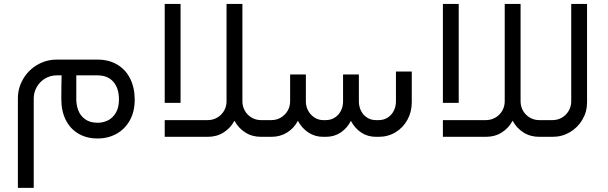

<svg xmlns="http://www.w3.org/2000/svg" viewBox="-20 -677 3010 950"><path d="M146.9 -189.8Q146.9 -220.6 162.2 -247Q177.5 -273.4 203.7 -288.8Q230 -304.2 261.3 -304.2H284.8Q283.4 -255.8 283.4 -187.2Q283.2 -128.5 304.9 -84.4Q326.7 -40.3 367.4 -16.1Q408 8.2 462.9 8.2Q515.4 8.2 557.4 -15.4Q599.4 -39.1 623.3 -83.2Q647.2 -127.4 646.5 -187Q645.9 -245.1 623.3 -289.5Q600.7 -333.8 559.2 -358Q517.7 -382.1 463.1 -382.1H261.3Q208.7 -382.1 164.5 -356.1Q120.3 -330.2 94.4 -286Q68.5 -241.9 68.5 -189.8V252.5H146.9ZM568.6 -187Q568.9 -146.2 553.7 -119.9Q538.5 -93.7 514.7 -81.7Q490.9 -69.7 462.9 -69.7Q425.2 -69.7 401.5 -86.8Q377.8 -103.9 367.5 -130.6Q357.3 -157.4 357.5 -186.8V-304.2H462.9Q514.1 -303.6 541.1 -272Q568.1 -240.3 568.6 -187Z M795 -82.7V0H1008.2Q1052.3 0 1086.4 -21.6Q1120.6 -43.3 1140 -79.7Q1159.5 -43.3 1193.6 -21.6Q1227.6 0 1271.5 0H1292.9V-82.7H1271.5Q1246.4 -82.7 1225.2 -95.1Q1204 -107.5 1191.7 -128.8Q1179.4 -150.1 1179.4 -175.4V-657.4H1100.9V-175.4Q1100.9 -150.1 1088.5 -128.8Q1076.1 -107.5 1054.7 -95.1Q1033.3 -82.7 1008.2 -82.7ZM873.4 -167.9V-657.4H795V-167.9Z M1292.7 0H1322.8Q1366.5 0 1400.6 -21.3Q1434.8 -42.6 1454 -79.3Q1473.1 -43.1 1505.6 -21.5Q1538.1 0 1579.1 0H1592.3Q1633.7 0 1665.6 -21.2Q1697.4 -42.3 1716.3 -78.9Q1735.5 -42.3 1767.2 -21.2Q1798.9 0 1840.6 0H1854Q1899.9 0 1937.4 -22.7Q1974.8 -45.5 1996.1 -84.6Q2017.4 -123.7 2017.4 -170.4V-322.9H1939.1V-175.4Q1939.1 -149.9 1928.3 -128.7Q1917.6 -107.5 1898.1 -95.1Q1878.6 -82.7 1854 -82.7H1840.6Q1815.5 -82.7 1796.3 -95.1Q1777 -107.5 1766.3 -128.7Q1755.7 -149.9 1755.7 -175.4V-308.5H1677.4V-175.4Q1677.4 -149.9 1666.7 -128.7Q1655.9 -107.5 1636.4 -95.1Q1616.9 -82.7 1592.3 -82.7H1579.1Q1555.9 -82.7 1536.3 -95.3Q1516.7 -107.8 1505 -128.9Q1493.4 -149.9 1493.4 -175.4V-308.5H1415.5V-175.4Q1415.5 -150.1 1403.1 -128.8Q1390.7 -107.5 1369.4 -95.1Q1348.1 -82.7 1322.8 -82.7H1292.7Q1274.5 -73.7 1267.6 -57.5Q1260.7 -41.4 1267.6 -25.2Q1274.5 -9.1 1292.7 0Z M2171.4 -82.7V0H2384.6Q2428.6 0 2462.8 -21.6Q2497 -43.3 2516.4 -79.7Q2535.9 -43.3 2570 -21.6Q2604 0 2647.8 0H2669.3V-82.7H2647.8Q2622.8 -82.7 2601.6 -95.1Q2580.4 -107.5 2568.1 -128.8Q2555.8 -150.1 2555.8 -175.4V-657.4H2477.3V-175.4Q2477.3 -150.1 2464.9 -128.8Q2452.5 -107.5 2431.1 -95.1Q2409.7 -82.7 2384.6 -82.7ZM2249.7 -167.9V-657.4H2171.4V-167.9Z M2669.1 0H2714.4Q2760.8 0 2799.9 -23Q2839 -46 2861.8 -85.1Q2884.7 -124.1 2884.7 -170.4V-657.4H2806.4V-175.4Q2806.4 -150.1 2794 -128.8Q2781.6 -107.5 2760.5 -95.1Q2739.4 -82.7 2714.4 -82.7H2669.1Q2650.9 -73.7 2644 -57.5Q2637.1 -41.4 2644 -25.2Q2650.9 -9.1 2669.1 0Z"/></svg>

Font: Arad-FD-VF Thin
Style: Regular
Weight: 100
Designer: Mohammad Darvishi
Version: Version 1.010;September 21, 2024;FontCreator 15.0.0.2992 64-